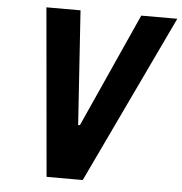

<svg xmlns="http://www.w3.org/2000/svg" viewBox="-52 -780 788 830"><g transform="rotate(5 342.0 -365.0)"><path d="M116 -730 180.5 0H337.5L684 -730H527.5L304.5 -235H297L264 -730Z"/></g></svg>

Font: Monaspace Neon
Style: Bold Italic
Weight: 700
Italic angle: -11°
Designer: Riley Cran & the Lettermatic Team
Foundry: Lettermatic
Version: Version 1.200 (Monaspace Neon)